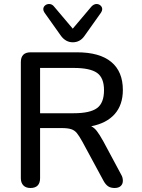

<svg xmlns="http://www.w3.org/2000/svg" viewBox="-20 -931 709 958"><path d="M84 -42V-621Q84 -670 133 -670H364Q477 -670 535 -622Q593 -574 593 -482Q593 -408 552.5 -362Q512 -316 435 -301Q450 -294 463 -277.5Q476 -261 496 -225L585 -59Q593 -46 593 -29Q593 -13 582.5 -3Q572 7 552 7Q532 7 519.5 -1.5Q507 -10 497 -28L391 -224Q375 -253 363.5 -267Q352 -281 335 -286.5Q318 -292 288 -292H180V-42Q180 -18 168 -5.5Q156 7 132 7Q109 7 96.5 -6Q84 -19 84 -42ZM499 -481Q499 -543 464 -567.5Q429 -592 348 -592H180V-366H348Q429 -366 464 -391.5Q499 -417 499 -481ZM285 -751 202 -868Q196 -877 196 -885Q196 -896 204.5 -903.5Q213 -911 225 -911Q240 -911 250 -898L343 -788L436 -898Q448 -911 462 -911Q473 -911 481.5 -903.5Q490 -896 490 -885Q490 -877 484 -868L401 -751Q379 -720 343 -720Q309 -720 285 -751Z"/></svg>

Font: SN Pro
Style: Regular
Weight: 400
Designer: Tobias Whetton
Foundry: Supernotes
Version: Version 1.003